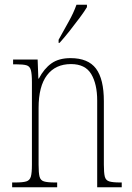

<svg xmlns="http://www.w3.org/2000/svg" viewBox="-20 -786 556 806"><path d="M31 0V-20H44Q76 -20 90.5 -24.5Q105 -29 109.5 -44.5Q114 -60 114 -95V-441Q114 -476 109.5 -492Q105 -508 91 -512Q77 -516 47 -516H35V-536H138L141 -456H143Q165 -498 196 -520Q227 -542 276 -542Q350 -542 383 -498Q416 -454 416 -361V-95Q416 -60 420 -44.5Q424 -29 438.5 -24.5Q453 -20 484 -20H491V0H388V-364Q388 -433 363 -475Q338 -517 278 -517Q213 -517 177.5 -470.5Q142 -424 142 -333V-95Q142 -60 146 -44.5Q150 -29 164.5 -24.5Q179 -20 211 -20H220V0ZM226 -619Q248 -659 268.5 -695.5Q289 -732 301 -766H345V-756Q335 -739 315 -712Q295 -685 272.5 -656.5Q250 -628 230 -606H226Z"/></svg>

Font: Noto Serif Tamil Condensed Thin
Style: Italic
Weight: 100
Width: 3
Italic angle: -12°
Designer: Indian Type Foundry, Tom Grace, and the Monotype Design Team
Foundry: Monotype Imaging Inc.
Version: Version 2.003; ttfautohint (v1.8.4.7-5d5b)